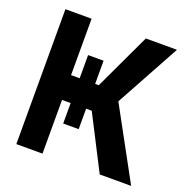

<svg xmlns="http://www.w3.org/2000/svg" viewBox="-129 -850 952 973"><g transform="rotate(20 347.0 -364.0)"><path d="M248.5 -548.3H332V-179.2H248.5ZM61 0V-727.5H202.1V-423.3H351.6L494.6 -727.5H662.6L472.7 -380.4L680.2 0H510.7L362.3 -289.6H202.1V0Z"/></g></svg>

Font: Inter Cardless Tabular Bold
Style: Bold
Weight: 700
Designer: Rasmus Andersson
Foundry: rsms
Version: Version 4.000;git-4fc901f